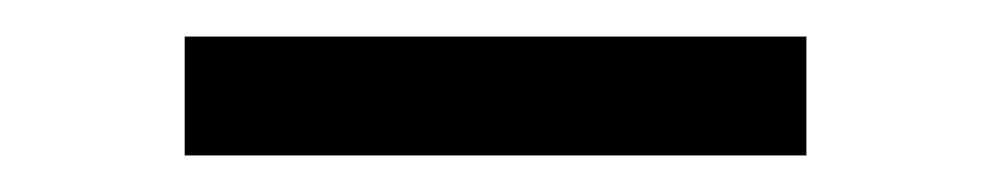

<svg xmlns="http://www.w3.org/2000/svg" viewBox="-20 -655 540 105"><path d="M81 -635H421V-570H81Z"/></svg>

Font: Madhuban Medium
Style: Regular
Weight: 500
Designer: jaikishan Patel
Foundry: MagicType
Version: Version 1.000